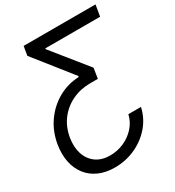

<svg xmlns="http://www.w3.org/2000/svg" viewBox="-219 -856 1094 1198"><g transform="rotate(-30 328.0 -257.0)"><path d="M582 -31.7Q565.9 41.5 517.6 97.2Q469.2 152.8 400.6 183.8Q332 214.8 253.9 214.8Q189 214.8 139.2 192.6Q89.4 170.4 57.9 129.6Q26.4 88.9 14.9 33.4Q3.4 -22 14.2 -88.4Q28.3 -173.8 74.5 -240Q120.6 -306.2 189.2 -345.2Q257.8 -384.3 338.9 -387.7L339.8 -394.5L127.4 -662.1L138.2 -727.5H656.2L642.6 -646.5H247.6V-640.6L448.2 -391.6L436.5 -317.9H382.3Q311.5 -317.9 252.2 -289.8Q192.9 -261.7 153.3 -209.7Q113.8 -157.7 102.1 -86.9Q91.8 -23.9 107.9 26.1Q124 76.2 164.3 105.5Q204.6 134.8 265.6 134.8Q318.4 134.8 365.5 113.8Q412.6 92.8 446.3 55.2Q480 17.6 491.2 -31.7Z"/></g></svg>

Font: Inter 28pt
Style: Italic
Weight: 400
Italic angle: -9.3988°
Designer: Rasmus Andersson
Foundry: rsms
Version: Version 4.001;git-66647c0bb